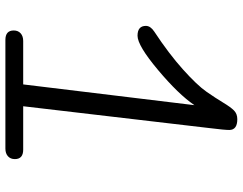

<svg xmlns="http://www.w3.org/2000/svg" viewBox="-114 -786 900 712"><g transform="rotate(90 336.0 -430.0)"><path d="M76 -521Q76 -538 97 -552Q179 -606 237.5 -658.5Q296 -711 320 -745.5Q344 -780 360.5 -807.5Q377 -835 389.5 -847.5Q402 -860 422 -860Q462 -860 462 -830Q462 -813 455 -757L374 -66H535Q570 -66 570 -35Q570 -19 559.5 -9.5Q549 0 531 0H128Q93 0 93 -31Q93 -47 103.5 -56.5Q114 -66 132 -66H293L370 -701Q330 -642 239.5 -566Q149 -490 112.5 -490Q76 -490 76 -521Z"/></g></svg>

Font: Kite One
Style: Regular
Weight: 400
Designer: Eduardo Rodriguez Tunni
Foundry: Eduardo Rodriguez Tunni
Version: Version 1.001